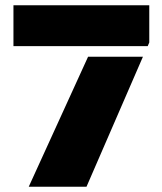

<svg xmlns="http://www.w3.org/2000/svg" viewBox="-20 -708 616 728"><path d="M31 -688H546V-547L540 -533H31ZM314 -493H522L308 0H89Z"/></svg>

Font: Saira Stencil
Style: Regular
Weight: 400
Designer: Hector Gatti with collaboration of the Omnibus-Type team
Foundry: Omnibus-Type
Version: Version 1.003